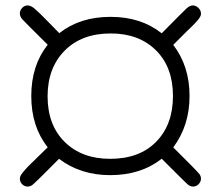

<svg xmlns="http://www.w3.org/2000/svg" viewBox="-20 -639 813 706"><path d="M53 18Q53 15 54 11.5Q55 8 57.5 4Q60 0 63 -4Q66 -8 71.5 -14Q77 -20 82 -25.5Q87 -31 96 -39.5Q105 -48 112.5 -55.5Q120 -63 132.5 -75Q145 -87 155 -97V-98Q95 -174 95 -286Q95 -398 155 -474V-475Q74 -555 63.5 -566.5Q53 -578 53 -589Q53 -601 61.5 -610Q70 -619 82 -619Q93 -619 107.5 -607Q122 -595 159 -557Q183 -532 198 -517Q274 -577 386 -577H387Q498 -577 574 -517H575Q655 -598 666.5 -608.5Q678 -619 689 -619Q700 -619 709.5 -610Q719 -601 719 -589Q719 -586 718.5 -583.5Q718 -581 716 -577.5Q714 -574 712 -571Q710 -568 705 -562.5Q700 -557 695.5 -552Q691 -547 682 -538.5Q673 -530 665 -522Q657 -514 643.5 -500.5Q630 -487 617 -474Q677 -396 677 -286Q677 -177 617 -97Q707 -8 714 2Q719 10 719 18Q719 29 710.5 38Q702 47 690 47Q679 47 669.5 38.5Q660 30 611 -19Q589 -41 575 -55H574Q498 5 385 5Q276 5 197 -55Q107 36 98 42Q90 47 82 47Q70 47 61.5 38.5Q53 30 53 18ZM155 -285Q155 -179 218 -117Q281 -55 385 -55Q493 -55 554.5 -118Q616 -181 616 -286Q616 -392 553.5 -454Q491 -516 387 -516Q280 -516 217.5 -452.5Q155 -389 155 -285Z"/></svg>

Font: CMU Serif
Style: Bold
Weight: 700
Version: Version 0.7.0